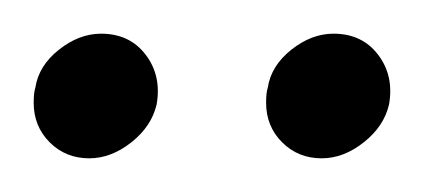

<svg xmlns="http://www.w3.org/2000/svg" viewBox="-29 -559 261 114"><path d="M-9 -498Q-9 -504 -8 -507Q-6 -520 6 -529.5Q18 -539 31 -539Q48 -539 57.5 -526.5Q67 -514 64 -497Q61 -484 49 -474.5Q37 -465 24 -465Q10 -465 0.5 -474.5Q-9 -484 -9 -498ZM129 -498Q129 -504 130 -507Q132 -520 144 -529.5Q156 -539 169 -539Q186 -539 195.5 -526.5Q205 -514 202 -497Q199 -484 187 -474.5Q175 -465 162 -465Q148 -465 138.5 -474.5Q129 -484 129 -498Z"/></svg>

Font: Cambay Devanagari
Style: Italic
Weight: 400
Italic angle: -11°
Designer: Pooja Saxena
Foundry: Pooja Saxena
Version: Version 1.018;PS 001.018;hotconv 1.0.70;makeotf.lib2.5.58329